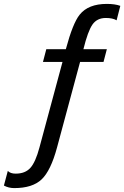

<svg xmlns="http://www.w3.org/2000/svg" viewBox="-102 -752 636 983"><path d="M514 -722 495 -648Q475 -660 440 -660Q395 -660 371.5 -626.5Q348 -593 325 -500H445L428 -435H308L190 3Q158 122 111 166.5Q64 211 -29 211Q-58 211 -82 198L-62 123Q-49 137 -22 137Q27 137 53.5 107.5Q80 78 100 3L218 -435H118L135 -500H235Q271 -634 306 -677Q350 -732 445 -732Q487 -732 514 -722Z"/></svg>

Font: Mingzat
Style: Regular
Weight: 400
Designer: Jason Glavy (Lepcha), Lorna Priest (Lepcha additions), Walt Agee (Sophia), Victor Gaultney (Sophia)
Foundry: SIL International
Version: Version 0.100